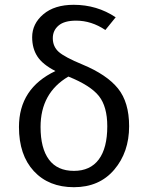

<svg xmlns="http://www.w3.org/2000/svg" viewBox="-20 -768 616 800"><path d="M288 -56Q356 -56 391.5 -103.5Q427 -151 427 -242Q427 -324 392 -368Q357 -412 265 -449Q149 -381 149 -239Q149 -150 184 -103Q219 -56 288 -56ZM324 -499Q425 -457 471.5 -399.5Q518 -342 518 -242Q518 -134 456 -61Q394 12 288 12Q183 12 121 -55Q59 -122 59 -239Q59 -400 211 -472Q158 -499 136 -532.5Q114 -566 114 -613Q114 -669 160.5 -708.5Q207 -748 287 -748Q384 -748 462 -696L419 -643Q361 -682 297 -682Q248 -682 224 -661.5Q200 -641 200 -609Q200 -574 224.5 -552Q249 -530 324 -499Z"/></svg>

Font: FiraSans
Style: Regular
Weight: 350
Designer: Carrois Corporate & Edenspiekermann AG
Foundry: Carrois Corporate GbR & Edenspiekermann AG
Version: Version 3.106;PS 003.106;hotconv 1.0.70;makeotf.lib2.5.58329